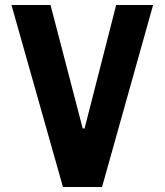

<svg xmlns="http://www.w3.org/2000/svg" viewBox="-20 -750 660 770"><path d="M182.6 -730 311.7 -234.9H319.2L445.9 -730H594L389.2 0H232.5L26 -730Z"/></svg>

Font: Monaspace Neon Var ExtraLight
Style: Regular
Weight: 200
Designer: Riley Cran and the Lettermatic Team
Version: Version 1.200 (Monaspace Neon Var)